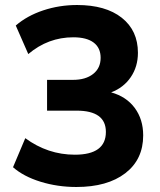

<svg xmlns="http://www.w3.org/2000/svg" viewBox="-20 -736 640 767"><path d="M285 11Q210 11 142 -10Q74 -31 32 -68L81 -184Q171 -118 279 -118Q403 -118 403 -209Q403 -294 286 -294H168V-417H272Q322 -417 352 -440.5Q382 -464 382 -505Q382 -545 354 -566Q326 -587 273 -587Q172 -587 93 -520L43 -634Q88 -673 152.5 -694.5Q217 -716 288 -716Q402 -716 466.5 -665Q531 -614 531 -525Q531 -470 502.5 -428Q474 -386 424 -367Q485 -350 518.5 -304.5Q552 -259 552 -195Q552 -99 480.5 -44Q409 11 285 11Z"/></svg>

Font: Mulish ExtraBold
Style: Regular
Weight: 800
Designer: Vernon Adams
Foundry: Vernon Adams
Version: Version 3.603; ttfautohint (v1.8.3)